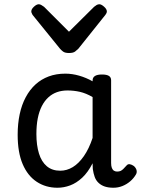

<svg xmlns="http://www.w3.org/2000/svg" viewBox="-20 -865 664 902"><path d="M250 17Q195 17 152.5 -11Q110 -39 86.5 -94Q63 -149 63 -232Q63 -284 72.5 -328.5Q82 -373 101 -408.5Q120 -444 147 -468.5Q174 -493 209 -506Q244 -519 287 -519Q319 -519 352 -509.5Q385 -500 415 -483V-487Q415 -501 426 -508Q437 -515 459 -515Q481 -515 491.5 -508.5Q502 -502 502 -488V-99Q502 -85 505.5 -76Q509 -67 515.5 -63Q522 -59 530 -59Q540 -59 546.5 -62Q553 -65 559.5 -71.5Q566 -78 575 -88Q581 -95 590 -93.5Q599 -92 609 -85Q619 -76 621.5 -65.5Q624 -55 619 -46Q608 -27 591.5 -13Q575 1 555 9Q535 17 513 17Q490 17 473 11.5Q456 6 443.5 -5.5Q431 -17 425 -33.5Q419 -50 416 -71Q416 -76 415.5 -83Q415 -90 415 -98Q393 -55 366 -30Q339 -5 309.5 6Q280 17 250 17ZM151 -235Q151 -183 163 -144Q175 -105 200 -84Q225 -63 263 -63Q294 -63 322 -80Q350 -97 374 -131.5Q398 -166 415 -217V-409Q384 -427 355.5 -433.5Q327 -440 297 -440Q270 -440 247.5 -432Q225 -424 207 -407.5Q189 -391 176.5 -366.5Q164 -342 157.5 -309.5Q151 -277 151 -235ZM447 -845Q456 -845 469 -833.5Q482 -822 482 -811Q482 -809 481 -805.5Q480 -802 475 -795L348 -636Q342 -630 333 -623Q324 -616 304 -616Q285 -616 276 -623Q267 -630 262 -636L133 -795Q129 -802 128 -805.5Q127 -809 127 -811Q127 -822 139.5 -833.5Q152 -845 162 -845Q168 -845 174 -841.5Q180 -838 187 -833L304 -716L422 -833Q428 -838 434 -841.5Q440 -845 447 -845Z"/></svg>

Font: Playwrite HR Lijeva
Style: Regular
Weight: 400
Designer: Veronika Burian, José Scaglione
Foundry: TypeTogether
Version: Version 1.002